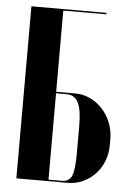

<svg xmlns="http://www.w3.org/2000/svg" viewBox="-51 -738 535 777"><g transform="rotate(5 216.0 -349.5)"><path d="M253 -363Q285 -363 313.5 -349.5Q342 -336 363.5 -312.5Q385 -289 397.5 -257.5Q410 -226 410 -191V-167Q410 -132 398 -101.5Q386 -71 364.5 -48.5Q343 -26 314.5 -13Q286 0 253 0H45V-699H350V-693H175V-363ZM280 -234Q280 -298 265.5 -327.5Q251 -357 219 -357H175V-6H229Q259 -6 269.5 -30.5Q280 -55 280 -124Z"/></g></svg>

Font: Moniqa Black Display
Style: Regular
Weight: 900
Designer: Rajesh Rajput
Foundry: Rajesh Rajput
Version: Version 1.000